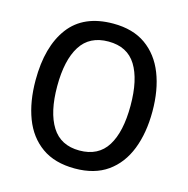

<svg xmlns="http://www.w3.org/2000/svg" viewBox="-108 -828 919 941"><g transform="rotate(15 352.0 -357.5)"><path d="M649 -358Q649 -249 616.5 -166Q584 -83 518.5 -36.5Q453 10 353 10Q251 10 185 -37Q119 -84 87.5 -167Q56 -250 56 -359Q56 -530 129.5 -627.5Q203 -725 353 -725Q453 -725 518.5 -678.5Q584 -632 616.5 -549.5Q649 -467 649 -358ZM166 -358Q166 -226 211.5 -153.5Q257 -81 352 -81Q448 -81 493 -153Q538 -225 538 -358Q538 -490 493.5 -562Q449 -634 353 -634Q257 -634 211.5 -562Q166 -490 166 -358Z"/></g></svg>

Font: Noto Sans Gurmukhi SemiCondensed Medium
Style: Regular
Weight: 500
Width: 4
Designer: Jelle Bosma - Monotype Design Team
Foundry: Monotype Imaging Inc.
Version: Version 2.004; ttfautohint (v1.8.4.7-5d5b)